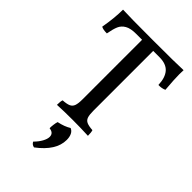

<svg xmlns="http://www.w3.org/2000/svg" viewBox="-282 -774 1148 1148"><g transform="rotate(45 292.5 -199.5)"><path d="M552 -643Q552 -603 559 -519Q538 -509 509 -510Q507 -570 480 -601Q453 -632 396 -632H343V-127Q343 -92 349 -74.5Q355 -57 371.5 -49.5Q388 -42 421 -40Q426 -26 426 3Q362 0 295 0Q220 0 164 3Q164 -26 169 -40Q202 -42 219 -49.5Q236 -57 242.5 -75Q249 -93 249 -127V-632H198Q152 -632 127 -617.5Q102 -603 91.5 -578.5Q81 -554 73 -510Q40 -510 25 -519Q41 -609 41 -679Q97 -676 296 -676Q498 -676 553 -679ZM354 110Q354 200 247 280Q227 276 219 259Q243 235 256 211Q269 187 269 169Q269 137 232 133Q231 124 233.5 104Q236 84 240 73Q288 63 320 43Q337 50 345.5 67.5Q354 85 354 110Z"/></g></svg>

Font: Vollkorn SC
Style: Regular
Weight: 400
Designer: Friedrich Althausen
Foundry: Friedrich Althausen
Version: Version 4.015